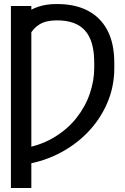

<svg xmlns="http://www.w3.org/2000/svg" viewBox="-20 -733 622 954"><path d="M135.7 -703.1V201.2H34.2V-703.1ZM82 86.9V6.8Q176.8 -7.8 245.8 -48.8Q314.9 -89.8 359.9 -147Q404.8 -204.1 426.5 -268.6Q448.2 -333 448.2 -394.5V-420.9Q448.2 -476.1 436.8 -515.9Q425.3 -555.7 402.3 -581.3Q379.4 -606.9 344.5 -619.4Q309.6 -631.8 262.7 -631.8Q209.5 -631.8 177 -612.3Q144.5 -592.8 127 -557.6Q109.4 -522.5 101.6 -474.6V-664.1Q132.3 -687 172.4 -700.2Q212.4 -713.4 262.7 -712.9Q350.6 -713.4 414.6 -680.9Q478.5 -648.4 513.2 -583.3Q547.9 -518.1 547.9 -419.9V-394.5Q547.9 -302.2 512.5 -220.2Q477.1 -138.2 413.6 -73.2Q350.1 -8.3 265.4 33.4Q180.7 75.2 82 86.9Z"/></svg>

Font: Inter Display V
Style: Regular
Weight: 400
Designer: Rasmus Andersson
Foundry: rsms
Version: Version 3.015;git-src